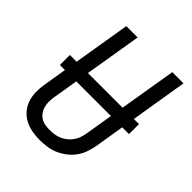

<svg xmlns="http://www.w3.org/2000/svg" viewBox="-203 -867 1006 1006"><g transform="rotate(45 300.0 -363.5)"><path d="M253 8Q223 8 194.5 2.5Q166 -3 141.5 -16Q117 -29 99 -50.5Q81 -72 72 -99Q63 -126 62.5 -155.5Q62 -185 67 -215L153 -735H237L149 -203Q146 -185 146 -167.5Q146 -150 150.5 -133.5Q155 -117 164.5 -103.5Q174 -90 188 -81Q202 -72 219 -69Q236 -66 254 -66Q271 -66 288 -68.5Q305 -71 321.5 -78Q338 -85 352.5 -96.5Q367 -108 377.5 -122.5Q388 -137 394 -153.5Q400 -170 403 -187L494 -735H577L485 -175Q480 -149 470.5 -123.5Q461 -98 444.5 -76Q428 -54 405 -37Q382 -20 357 -9.5Q332 1 305.5 4.5Q279 8 253 8ZM51 -345V-419H563V-345Z"/></g></svg>

Font: Zed Sans Extended
Style: Italic
Weight: 400
Width: 7
Italic angle: -9°
Designer: Belleve Invis
Foundry: Belleve Invis
Version: Version 1.0.0; ttfautohint (v1.8.4)